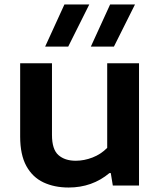

<svg xmlns="http://www.w3.org/2000/svg" viewBox="-20 -828 716 857"><path d="M286.5 9Q222.5 9 173.8 -14Q125 -37 97.5 -87.2Q70 -137.5 70 -218.5V-545.5H212V-226Q212 -161 240.8 -135.8Q269.5 -110.5 318 -110.5Q355.5 -110.5 393 -125Q430.5 -139.5 458.5 -168V-545.5H600.5V0H483.5L474.5 -55.5H468.5Q391.5 9 286.5 9ZM385.5 -620 471.5 -808H582.5L488.5 -620ZM181.5 -620 267.5 -808H378.5L284.5 -620Z"/></svg>

Font: Encode Sans Expanded Expanded SemiBold
Style: Regular
Weight: 600
Width: 7
Designer: Multiple Designers
Foundry: Impallari Type
Version: Version 3.000; ttfautohint (v1.8.3) -l 8 -r 50 -G 200 -x 14 